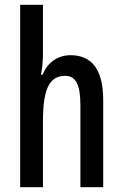

<svg xmlns="http://www.w3.org/2000/svg" viewBox="-20 -873 511 800"><path d="M159 -651V-853H64V-93H159V-368C159 -498 184 -557 251 -557C296 -557 315 -521 315 -434V-93H410V-456C410 -577 367 -643 274 -643C222 -643 178 -614 158 -562H151C156 -587 159 -621 159 -651Z"/></svg>

Font: Noto Sans Kannada UI ExtraCondensed Medium
Style: Regular
Weight: 500
Width: 2
Designer: Jelle Bosma - Monotype Design Team
Foundry: Monotype Imaging Inc.
Version: Version 2.005